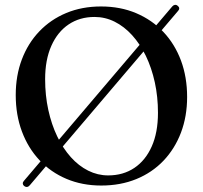

<svg xmlns="http://www.w3.org/2000/svg" viewBox="-20 -743 832 787"><path d="M79 19.5Q74 15.5 73.5 9.8Q73 4 77.5 -1L686 -716.5Q690.5 -722 696.8 -723Q703 -724 708.5 -719Q714 -715 714.5 -709.5Q715 -704 710.5 -699L102 16.5Q97 22.5 91 23.2Q85 24 79 19.5ZM394 -716.5Q473.5 -716.5 538.2 -689Q603 -661.5 649.8 -612Q696.5 -562.5 721.8 -494.8Q747 -427 747 -345.5Q747 -266 721.8 -199.5Q696.5 -133 650 -84.2Q603.5 -35.5 538.8 -9Q474 17.5 395 17.5Q317 17.5 252.5 -9.8Q188 -37 141.5 -86.8Q95 -136.5 69.8 -204.2Q44.5 -272 44.5 -353.5Q44.5 -433 69.5 -499.2Q94.5 -565.5 141 -614.2Q187.5 -663 251.8 -689.8Q316 -716.5 394 -716.5ZM627.5 -280.5Q627.5 -346.5 614.5 -405.8Q601.5 -465 577.8 -514Q554 -563 521.5 -598.8Q489 -634.5 450 -654Q411 -673.5 367.5 -673.5Q307 -673.5 261.5 -643Q216 -612.5 190.5 -555.2Q165 -498 165 -418.5Q165 -352 178 -292.5Q191 -233 214.5 -184Q238 -135 270.2 -99Q302.5 -63 341.5 -43.5Q380.5 -24 423.5 -24Q485 -24 530.8 -54.8Q576.5 -85.5 602 -142.8Q627.5 -200 627.5 -280.5Z"/></svg>

Font: Fraunces 20pt
Style: Regular
Weight: 400
Version: Version 1.000;[b76b70a41]